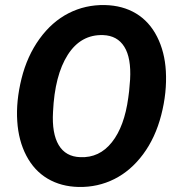

<svg xmlns="http://www.w3.org/2000/svg" viewBox="-20 -741 715 771"><path d="M295.9 9.8Q225.1 8.3 171.1 -23.7Q117.2 -55.7 85.7 -116Q54.2 -176.3 49.3 -254.4Q43.9 -334.5 66.4 -425.3Q88.9 -516.1 138.7 -585Q188.5 -653.8 255.6 -688Q322.8 -722.2 400.9 -720.7Q472.7 -719.2 526.4 -686.8Q580.1 -654.3 610.8 -593.5Q641.6 -532.7 646 -455.6Q650.9 -369.6 627.4 -278.8Q604 -188 554.7 -121.6Q505.4 -55.2 439.2 -22Q373 11.2 295.9 9.8ZM498.5 -375 502.4 -421.4Q507.3 -508.3 479.2 -553.2Q451.2 -598.1 394 -600.1Q304.7 -603 252.2 -521Q199.7 -439 192.9 -291.5Q188 -205.1 215.8 -158.4Q243.7 -111.8 302.2 -109.9Q378.9 -106.4 429.2 -169.7Q479.5 -232.9 495.1 -348.6Z"/></svg>

Font: RobotoInd
Style: Bold Italic
Weight: 700
Italic angle: -12°
Designer: Google
Version: Version 2.001150; 2014